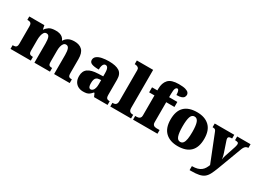

<svg xmlns="http://www.w3.org/2000/svg" viewBox="-29 -1646 3727 2746"><g transform="rotate(30 1834.5 -273.5)"><path d="M14 0V-61H18Q41 -61 56 -65.5Q71 -70 79 -84.5Q87 -99 87 -128V-417Q87 -444 79 -457.5Q71 -471 56 -475.5Q41 -480 19 -480H15V-536H264L277 -472H282Q302 -504 338 -527.5Q374 -551 447 -551Q485 -551 513 -542.5Q541 -534 561 -516.5Q581 -499 592 -472H597Q614 -504 652.5 -527.5Q691 -551 756 -551Q839 -551 884 -506Q929 -461 929 -360V-131Q929 -101 934.5 -86Q940 -71 953 -66Q966 -61 988 -61H992V0H734V-317Q734 -381 720.5 -416Q707 -451 673 -451Q649 -451 633.5 -432Q618 -413 610.5 -381.5Q603 -350 603 -312V-131Q603 -101 608.5 -86Q614 -71 627 -66Q640 -61 662 -61H666V0H409V-317Q409 -381 397 -416Q385 -451 350 -451Q325 -451 310 -430Q295 -409 288 -375Q281 -341 281 -301V-125Q281 -98 288 -84.5Q295 -71 309 -66Q323 -61 345 -61H349V0Z M1215 10Q1172 10 1136 -8Q1100 -26 1078.5 -62.5Q1057 -99 1057 -155Q1057 -238 1112 -277Q1167 -316 1278 -320L1359 -323V-375Q1359 -412 1353.5 -435.5Q1348 -459 1336.5 -470.5Q1325 -482 1307 -482Q1291 -482 1279.5 -470Q1268 -458 1261.5 -434.5Q1255 -411 1255 -375Q1176 -375 1137.5 -391Q1099 -407 1099 -445Q1099 -483 1129.5 -506.5Q1160 -530 1211.5 -540.5Q1263 -551 1324 -551Q1439 -551 1496.5 -513.5Q1554 -476 1554 -383V-131Q1554 -104 1559.5 -89Q1565 -74 1578 -67.5Q1591 -61 1613 -61H1617V0H1394L1369 -56H1359Q1337 -30 1317.5 -15.5Q1298 -1 1274.5 4.5Q1251 10 1215 10ZM1294 -71Q1314 -71 1329 -86Q1344 -101 1352 -128Q1360 -155 1360 -191V-262L1329 -259Q1301 -257 1285 -244.5Q1269 -232 1262 -209Q1255 -186 1255 -152Q1255 -126 1259 -107.5Q1263 -89 1272 -80Q1281 -71 1294 -71Z M1662 0V-61H1673Q1692 -61 1706 -67.5Q1720 -74 1728 -89.5Q1736 -105 1736 -131V-643Q1736 -668 1723.5 -679.5Q1711 -691 1696 -695Q1681 -699 1673 -699H1662V-760H1931V-131Q1931 -105 1939 -89.5Q1947 -74 1961.5 -67.5Q1976 -61 1994 -61H2005V0Z M2038 0V-61H2067Q2076 -61 2091 -65Q2106 -69 2118 -82Q2130 -95 2130 -121V-453H2042V-536H2130V-563Q2130 -659 2180 -713.5Q2230 -768 2353 -768Q2427 -768 2465 -756Q2503 -744 2516 -727Q2529 -710 2529 -693Q2529 -673 2519 -655Q2509 -637 2481 -626Q2453 -615 2399 -615Q2399 -629 2396.5 -649.5Q2394 -670 2387 -686.5Q2380 -703 2366 -703Q2347 -703 2335.5 -679.5Q2324 -656 2324 -588V-536H2460V-453H2324V-121Q2324 -95 2335 -82Q2346 -69 2361 -65Q2376 -61 2387 -61H2441V0Z M2778 10Q2649 10 2575 -60Q2501 -130 2501 -271Q2501 -412 2572 -481.5Q2643 -551 2781 -551Q2910 -551 2984 -481.5Q3058 -412 3058 -271Q3058 -130 2987 -60Q2916 10 2778 10ZM2780 -61Q2810 -61 2828 -85Q2846 -109 2853.5 -156Q2861 -203 2861 -271Q2861 -375 2842.5 -427Q2824 -479 2779 -479Q2734 -479 2716.5 -427Q2699 -375 2699 -271Q2699 -168 2717 -114.5Q2735 -61 2780 -61Z M3099 155Q3152 155 3188.5 144.5Q3225 134 3249.5 114.5Q3274 95 3289.5 69Q3305 43 3317 12L3141 -431Q3134 -451 3126 -460Q3118 -469 3107.5 -472Q3097 -475 3082 -475H3077V-536H3400V-475H3395Q3363 -475 3350 -467Q3337 -459 3337 -442Q3337 -432 3340 -421Q3343 -410 3347 -399L3400 -242Q3407 -223 3411.5 -204.5Q3416 -186 3419 -170Q3422 -154 3423 -142Q3426 -164 3429.5 -180Q3433 -196 3437 -207L3497 -388Q3500 -396 3504 -414Q3508 -432 3508 -442Q3508 -461 3495 -467.5Q3482 -474 3453 -475H3448V-536H3669V-475H3665Q3647 -474 3633 -466.5Q3619 -459 3608.5 -444Q3598 -429 3589 -406L3438 -3Q3413 63 3390 106.5Q3367 150 3335 175Q3303 200 3252.5 210.5Q3202 221 3122 221H3099Z"/></g></svg>

Font: Noto Rashi Hebrew Black
Style: Regular
Weight: 900
Version: Version 1.006